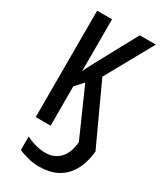

<svg xmlns="http://www.w3.org/2000/svg" viewBox="-234 -795 940 1116"><g transform="rotate(30 235.5 -237.0)"><path d="M229 240Q189 240 149.5 229Q110 218 91 209V118Q117 132 151 142Q185 152 223 152Q278 152 315.5 115Q353 78 360 1L219 -318L170 -264V0H70V-714H170V-365Q180 -389 193.5 -414Q207 -439 221 -465L356 -714H464L288 -397L471 0Q459 116 398 178Q337 240 229 240Z"/></g></svg>

Font: Noto Sans ExtraCondensed Medium
Style: Regular
Weight: 500
Width: 2
Designer: Monotype Design Team
Foundry: Monotype Imaging Inc.
Version: Version 2.013; ttfautohint (v1.8.4.7-5d5b)